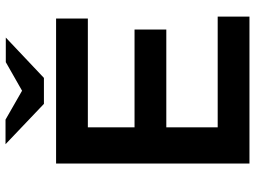

<svg xmlns="http://www.w3.org/2000/svg" viewBox="-134 -789 923 695"><g transform="rotate(-90 327.5 -441.5)"><path d="M83 0V-700H608V-585H214V-416H568V-301H214V-115H615V0ZM299 -744 327 -812 450 -882H539L393 -744ZM299 -744 153 -883H242L366 -812L393 -744Z"/></g></svg>

Font: REM Medium
Style: Regular
Weight: 500
Designer: Octavio Pardo
Foundry: Ashler Design
Version: Version 1.005;gftools[0.9.28]